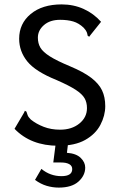

<svg xmlns="http://www.w3.org/2000/svg" viewBox="-20 -652 540 872"><path d="M245 10Q120 10 46 -67L89 -140L93 -149L100 -145Q103 -137 105.5 -129Q108 -121 120 -109Q145 -89 178.5 -76Q212 -63 253 -63Q306 -63 340.5 -91Q375 -119 375 -161Q375 -187 364 -206Q353 -225 324 -244Q295 -263 238 -288Q141 -327 104 -373Q67 -419 67 -476Q67 -545 119.5 -588.5Q172 -632 260 -632Q314 -632 359.5 -611.5Q405 -591 439 -553L391 -493L385 -485L378 -490Q377 -498 374 -506Q371 -514 360 -526Q338 -547 312.5 -554.5Q287 -562 253 -562Q207 -562 179.5 -538Q152 -514 152 -481Q152 -455 163.5 -435.5Q175 -416 206.5 -396Q238 -376 298 -351Q360 -325 394.5 -298.5Q429 -272 443.5 -241.5Q458 -211 458 -170Q458 -127 436 -85Q414 -43 367 -16.5Q320 10 245 10ZM247 200Q219 200 192 192Q165 184 139 165L168 115Q208 148 259 148Q308 148 308 116Q308 101 294.5 93.5Q281 86 258 86H222L233 0H289L284 42Q326 45 346.5 65Q367 85 367 109Q367 145 336.5 172.5Q306 200 247 200Z"/></svg>

Font: Inconsolata Medium
Style: Regular
Weight: 500
Monospace: yes
Designer: Raph Levien, Cyreal, Brenton Simpson
Foundry: Raph Levien, Cyreal, Google
Version: Version 3.001; ttfautohint (v1.8.2.53-6de2)